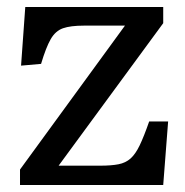

<svg xmlns="http://www.w3.org/2000/svg" viewBox="-20 -527 526 547"><path d="M37 0V-44L336 -454H219Q181 -454 159.5 -446.5Q138 -439 124.5 -415.5Q111 -392 97 -345L40 -340L52 -507H445V-461L147 -55H265Q297 -55 317.5 -59Q338 -63 352 -75.5Q366 -88 378 -113Q390 -138 405 -181H459L445 0Z"/></svg>

Font: Literata 12pt
Style: Regular
Weight: 400
Designer: Latin by Veronika Burian and Jose Scaglione. Greek by Irene Vlachou. Cyrillic by Vera Evstafieva.
Foundry: TypeTogether
Version: Version 3.002